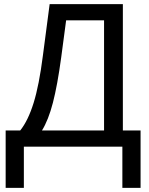

<svg xmlns="http://www.w3.org/2000/svg" viewBox="-20 -708 717 927"><path d="M95.2 0V199.2H7.3V-78.1H77.6Q115.7 -125.5 142.3 -211.2Q168.9 -296.9 187 -439L219.7 -688H573.2V-78.1H658.7V199.2H570.8V0ZM182.6 -78.1H482.4V-609.9H299.3L275.4 -430.2Q257.3 -296.4 235.4 -211.9Q213.4 -127.4 182.6 -78.1Z"/></svg>

Font: Arimo Nerd Font
Style: Regular
Weight: 400
Designer: Steve Matteson
Foundry: Monotype Imaging Inc.
Version: Version 1.33;Nerd Fonts 3.2.1